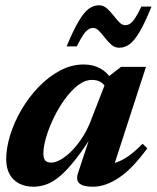

<svg xmlns="http://www.w3.org/2000/svg" viewBox="-20 -695 594 728"><path d="M276 -39.5 330.5 -204 343.5 -203.5Q302.5 -137 269.5 -94.5Q236.5 -52 209 -28.5Q181.5 -5 156.5 4Q131.5 13 106.5 13Q76.5 13 53.2 1.2Q30 -10.5 16.8 -33.8Q3.5 -57 3.5 -91Q3.5 -134.5 19 -184Q34.5 -233.5 62.2 -280.5Q90 -327.5 127.2 -366Q164.5 -404.5 207.8 -427.5Q251 -450.5 297 -450.5Q332 -450.5 359 -436.2Q386 -422 409 -387.5L385 -354.5Q380 -370 366 -381Q352 -392 329 -392Q302 -392 275.8 -371.8Q249.5 -351.5 225.8 -318.8Q202 -286 183.8 -248.2Q165.5 -210.5 155 -174.8Q144.5 -139 144.5 -113Q144.5 -94 151.8 -86.2Q159 -78.5 175 -78.5Q189.5 -78.5 208.2 -88.8Q227 -99 247.2 -118.2Q267.5 -137.5 287 -165.8Q306.5 -194 321.5 -230L388.5 -402.5L439 -441.5H533.5L402.5 -38L383.5 -72Q404 -72.5 425.8 -80.8Q447.5 -89 471 -106Q494.5 -123 520.5 -150L538.5 -133Q483.5 -56.5 432 -21.8Q380.5 13 332.5 13Q295 13 281 0.2Q267 -12.5 276 -39.5ZM554.5 -670Q529.5 -608.5 509.5 -574.5Q489.5 -540.5 471.2 -527.2Q453 -514 432 -514Q415.5 -514 402.5 -525.2Q389.5 -536.5 378 -551.5Q366.5 -566.5 355.5 -577.8Q344.5 -589 333 -589Q323.5 -589 314.5 -583.2Q305.5 -577.5 295.2 -562.2Q285 -547 271 -519H232.5Q258 -580.5 278 -614.2Q298 -648 316.2 -661.5Q334.5 -675 355.5 -675Q372 -675 385 -663.5Q398 -652 409.5 -637.2Q421 -622.5 432 -611Q443 -599.5 454.5 -599.5Q464.5 -599.5 473.2 -605.2Q482 -611 492.2 -626.2Q502.5 -641.5 516 -670Z"/></svg>

Font: Newsreader 24pt
Style: Bold Italic
Weight: 700
Italic angle: -17°
Designer: Hugues Gentile
Foundry: Production Type
Version: Version 1.003